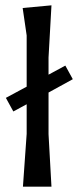

<svg xmlns="http://www.w3.org/2000/svg" viewBox="-20 -700 293 720"><path d="M66 0 80 -198V-309L30 -282L2 -333L80 -375V-567L65 -670L173 -680L162 -484V-420L225 -454L253 -403L162 -353V-197L173 0Z"/></svg>

Font: Galdeano
Style: Regular
Weight: 400
Designer: Dario Manuel Muhafara
Foundry: Dario Manuel Muhafara
Version: Version 1.001